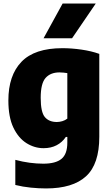

<svg xmlns="http://www.w3.org/2000/svg" viewBox="-20 -828 626 1078"><path d="M238.5 230Q198.5 230 153.2 225.5Q108 221 66 210.5V69.5Q107 80.5 146.8 85.8Q186.5 91 223 91Q292.5 91 325.2 64Q358 37 358 -27V-59H349.5Q329.5 -29 297.8 -12.5Q266 4 224.5 4Q174 4 128.8 -24.2Q83.5 -52.5 55.2 -111.5Q27 -170.5 27 -264Q27 -404.5 100.5 -481Q174 -557.5 330.5 -557.5Q381.5 -557.5 437.2 -549.5Q493 -541.5 537.5 -525.5V-60Q537.5 93.5 463 161.8Q388.5 230 238.5 230ZM299 -143Q314.5 -143 330.2 -147.8Q346 -152.5 358 -162V-417.5Q348.5 -419 337.2 -420.2Q326 -421.5 314 -421.5Q263.5 -421.5 236 -390.5Q208.5 -359.5 208.5 -279Q208.5 -198 232 -170.5Q255.5 -143 299 -143ZM224.5 -613 331.5 -808H517.5L384.5 -613Z"/></svg>

Font: Encode Sans SmCnd XBd
Style: Regular
Weight: 800
Width: 4
Designer: Multiple Designers
Foundry: Impallari Type
Version: Version 3.002; ttfautohint (v1.8.3) -l 8 -r 50 -G 200 -x 14 